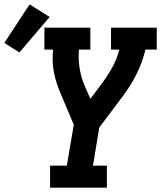

<svg xmlns="http://www.w3.org/2000/svg" viewBox="-107 -862 740 882"><path d="M123 0V-101H200L232 -289L172 -431Q162 -454 154 -478.5Q146 -503 141 -528.5Q136 -554 135 -580.5Q134 -607 137 -634H97V-735H308V-634H256Q252 -591 258.5 -549.5Q265 -508 281 -470L308 -408L363 -481Q389 -516 410 -554.5Q431 -593 441 -634H403V-735H613V-634H561Q548 -578 521 -523.5Q494 -469 457 -420L349 -276L320 -101H384V0ZM-18 -621 -87 -665 29 -842 121 -784Z"/></svg>

Font: Iosevka Curly Slab ExObl
Style: Bold
Weight: 700
Width: 7
Italic angle: -9°
Monospace: yes
Designer: Belleve Invis
Foundry: Belleve Invis
Version: Version 11.0.0; ttfautohint (v1.8.3)